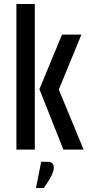

<svg xmlns="http://www.w3.org/2000/svg" viewBox="-20 -748 452 960"><path d="M219 61Q249 61 249 91.5Q249 122 199 192H160L186 61ZM62 -728H154V0H62ZM290 -575H387L274 -300L398 0H297L177 -302Z"/></svg>

Font: Khand Medium
Style: Regular
Weight: 500
Designer: Devanagari: Sanchit Sawaria, Jyotish Sonowal; Latin: Satya Rajpurohit
Foundry: Indian Type Foundry
Version: Version 1.100;PS 1.0;hotconv 1.0.78;makeotf.lib2.5.61930; tt